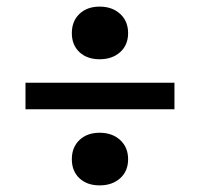

<svg xmlns="http://www.w3.org/2000/svg" viewBox="-20 -636 605 580"><path d="M57 -386H507V-306H57ZM197 -536Q197 -572 220 -594Q243 -616 281 -616Q319 -616 343 -594Q367 -572 367 -536Q367 -500 343 -478.5Q319 -457 281 -457Q243 -457 220 -478.5Q197 -500 197 -536ZM197 -155Q197 -191 220 -213Q243 -235 281 -235Q319 -235 343 -213Q367 -191 367 -155Q367 -119 343 -97.5Q319 -76 281 -76Q243 -76 220 -97.5Q197 -119 197 -155Z"/></svg>

Font: PT Serif
Style: Bold
Weight: 700
Designer: A.Korolkova, O.Umpeleva, V.Yefimov
Foundry: ParaType Ltd
Version: Version 1.000W OFL; ttfautohint (v1.6)